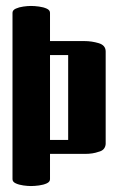

<svg xmlns="http://www.w3.org/2000/svg" viewBox="-20 -626 397 645"><path d="M264 -488Q288 -488 311.5 -481Q335 -474 335 -453V-142Q333 -121 311 -116Q292 -109 265 -109H148V-24Q148 -15 137 -10Q126 -5 111 -3Q96 -1 84 -1Q73 -1 58.5 -3Q44 -5 33 -10Q22 -15 22 -24V-583Q22 -592 33 -597Q44 -602 58.5 -604Q73 -606 84 -606Q96 -606 111 -604Q126 -602 137 -597Q148 -592 148 -583V-488ZM209 -156V-441H148V-156Z"/></svg>

Font: Nerko One
Style: Regular
Weight: 400
Designer: Nermin Kahrimanovic
Foundry: Nermin Kahrimanovic
Version: Version 1.101